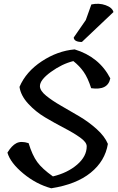

<svg xmlns="http://www.w3.org/2000/svg" viewBox="-20 -1014 638 1034"><path d="M447 -226Q447 -248 412 -273Q377 -298 326 -324.5Q275 -351 223.5 -381.5Q172 -412 132 -455.5Q92 -499 85 -546Q120 -628 205 -684Q290 -740 382 -748Q514 -708 574 -592Q561 -526 471 -539Q453 -595 430.5 -627Q408 -659 375 -685Q314 -670 254 -626.5Q194 -583 195 -549Q196 -525 228.5 -498.5Q261 -472 309 -444.5Q357 -417 407 -387.5Q457 -358 500.5 -319Q544 -280 561 -239Q546 -147 468.5 -84Q391 -21 256 0Q175 -22 105.5 -79.5Q36 -137 20 -192Q43 -230 68.5 -243Q94 -256 134 -243Q154 -178 180.5 -141.5Q207 -105 265 -64Q344 -83 395.5 -127.5Q447 -172 447 -226ZM472 -990Q513 -999 549 -986Q585 -973 591 -949L421 -788Q379 -788 377 -812L442 -906Z"/></svg>

Font: Tillana Medium
Style: Regular
Weight: 500
Designer: Lipi Raval (Devanagari, Latin), Jonny Pinhorn (Latin)
Foundry: Indian Type Foundry
Version: Version 2.003;PS 1.0;hotconv 1.0.79;makeotf.lib2.5.61930; tt